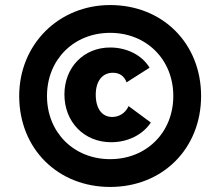

<svg xmlns="http://www.w3.org/2000/svg" viewBox="-20 -730 840 760"><path d="M420 -167C485 -167 545 -196 577 -245L489 -310C477 -283 452 -267 424 -267C384 -267 359 -300 359 -355C359 -409 385 -442 427 -442C453 -442 472 -429 481 -404L572 -462C543 -511 483 -542 416 -542C312 -542 235 -464 235 -356C235 -247 313 -167 420 -167ZM416 10C624 10 776 -142 776 -350C776 -558 624 -710 416 -710C212 -710 56 -554 56 -350C56 -142 208 10 416 10ZM416 -100C272 -100 166 -206 166 -350C166 -494 272 -600 416 -600C560 -600 666 -494 666 -350C666 -206 560 -100 416 -100Z"/></svg>

Font: Fixel Display ExtraBold
Style: Italic
Weight: 800
Italic angle: -10°
Designer: AlfaBravo + MacPaw
Foundry: Kyrylo Tkachov, Marchela Mozhyna, Serhii Makarenko, Maria Weinstein, Zakhar Kryvoshyya
Version: Version 1.210;Glyphs 3.2 (3217)